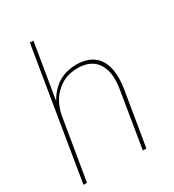

<svg xmlns="http://www.w3.org/2000/svg" viewBox="-178 -838 855 941"><g transform="rotate(-30 250.0 -367.5)"><path d="M16 0 137 -735H157L105 -421Q117 -445 136.5 -466.5Q156 -488 179 -502Q202 -516 228.5 -522Q255 -528 281 -528Q308 -528 333 -521Q358 -514 377.5 -498.5Q397 -483 408.5 -460.5Q420 -438 424.5 -412.5Q429 -387 428 -360.5Q427 -334 423 -307L372 0H352L403 -310Q407 -334 408.5 -358Q410 -382 406 -405Q402 -428 391.5 -448.5Q381 -469 364 -483Q347 -497 324 -503.5Q301 -510 277 -510Q255 -510 231.5 -505Q208 -500 187.5 -488Q167 -476 149.5 -458.5Q132 -441 120 -420Q108 -399 101 -376.5Q94 -354 91 -331L36 0Z"/></g></svg>

Font: Iosevka Thin
Style: Italic
Weight: 100
Italic angle: -9°
Monospace: yes
Designer: Belleve Invis
Foundry: Belleve Invis
Version: Version 32.5.0; ttfautohint (v1.8.4)